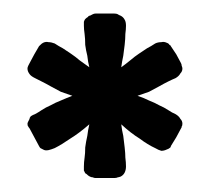

<svg xmlns="http://www.w3.org/2000/svg" viewBox="-20 -709 302 276"><path d="M232.4 -544.9Q227.5 -546.9 221.7 -550.8Q215.8 -554.7 209 -557.6Q202.1 -561.5 194.3 -564.5Q186.5 -568.4 177.7 -571.3Q177.7 -571.3 177.7 -571.3Q177.7 -571.3 177.7 -571.3Q186.5 -574.2 194.3 -577.1Q202.1 -581.1 209 -585Q215.8 -588.9 221.7 -591.8Q227.5 -594.7 232.4 -596.7Q232.4 -596.7 232.4 -596.7Q232.4 -596.7 232.4 -596.7Q237.3 -599.6 239.3 -603.5Q242.2 -606.4 242.2 -610.4Q242.2 -610.4 242.2 -610.4Q242.2 -610.4 242.2 -610.4Q242.2 -612.3 241.2 -614.3Q241.2 -616.2 240.2 -618.2Q240.2 -618.2 233.4 -630.9Q225.6 -642.6 225.6 -642.6Q225.6 -642.6 225.6 -642.6Q225.6 -642.6 225.6 -642.6Q225.6 -643.6 223.6 -644.5Q222.7 -646.5 219.7 -647.5Q219.7 -647.5 219.7 -647.5Q219.7 -647.5 219.7 -647.5Q215.8 -649.4 211.9 -648.4Q207 -648.4 203.1 -646.5Q203.1 -646.5 203.1 -646.5Q203.1 -646.5 203.1 -646.5Q197.3 -642.6 191.4 -639.6Q185.5 -635.7 179.7 -631.8Q173.8 -627.9 167 -622.1Q161.1 -617.2 154.3 -612.3Q154.3 -612.3 154.3 -612.3Q154.3 -612.3 154.3 -612.3Q155.3 -620.1 157.2 -628.9Q158.2 -636.7 159.2 -644.5Q160.2 -653.3 160.2 -660.2Q161.1 -667 161.1 -671.9Q161.1 -671.9 161.1 -671.9Q161.1 -671.9 161.1 -671.9Q161.1 -677.7 159.2 -680.7Q157.2 -684.6 153.3 -686.5Q153.3 -686.5 153.3 -686.5Q153.3 -686.5 153.3 -686.5Q150.4 -687.5 149.4 -688.5Q147.5 -689.5 144.5 -689.5Q144.5 -689.5 130.9 -689.5Q117.2 -689.5 117.2 -689.5Q117.2 -689.5 117.2 -689.5Q117.2 -689.5 117.2 -689.5Q115.2 -689.5 113.3 -688.5Q111.3 -687.5 109.4 -686.5Q109.4 -686.5 109.4 -686.5Q109.4 -686.5 109.4 -686.5Q107.4 -686.5 106.4 -684.6Q104.5 -683.6 102.5 -681.6Q101.6 -680.7 100.6 -677.7Q100.6 -675.8 100.6 -671.9Q100.6 -671.9 100.6 -671.9Q100.6 -671.9 100.6 -671.9Q100.6 -667 101.6 -660.2Q102.5 -653.3 102.5 -644.5Q103.5 -636.7 105.5 -628.9Q106.4 -620.1 108.4 -612.3Q108.4 -612.3 108.4 -612.3Q108.4 -612.3 108.4 -612.3Q101.6 -617.2 94.7 -622.1Q87.9 -627.9 82 -631.8Q76.2 -635.7 70.3 -639.6Q64.5 -642.6 58.6 -646.5Q58.6 -646.5 58.6 -646.5Q58.6 -646.5 58.6 -646.5Q53.7 -648.4 49.8 -648.4Q45.9 -649.4 42 -647.5Q42 -647.5 42 -647.5Q42 -647.5 42 -647.5Q40 -646.5 38.1 -644.5Q37.1 -643.6 36.1 -642.6Q36.1 -642.6 29.3 -630.9Q22.5 -618.2 22.5 -618.2Q22.5 -618.2 22.5 -618.2Q22.5 -618.2 22.5 -618.2Q21.5 -616.2 20.5 -614.3Q19.5 -612.3 19.5 -610.4Q19.5 -610.4 19.5 -610.4Q19.5 -610.4 19.5 -610.4Q19.5 -606.4 22.5 -602.5Q24.4 -599.6 30.3 -596.7Q30.3 -596.7 30.3 -596.7Q30.3 -596.7 30.3 -596.7Q34.2 -594.7 40 -591.8Q45.9 -588.9 52.7 -585Q59.6 -581.1 67.4 -577.1Q76.2 -574.2 84 -571.3Q84 -571.3 84 -571.3Q84 -571.3 84 -571.3Q76.2 -568.4 67.4 -564.5Q59.6 -561.5 52.7 -557.6Q45.9 -554.7 40 -550.8Q34.2 -546.9 30.3 -544.9Q30.3 -544.9 30.3 -544.9Q30.3 -544.9 30.3 -544.9Q27.3 -543.9 24.4 -542Q22.5 -540 22.5 -538.1Q21.5 -536.1 20.5 -534.2Q19.5 -532.2 19.5 -531.2Q19.5 -531.2 19.5 -531.2Q19.5 -531.2 19.5 -531.2Q19.5 -528.3 20.5 -527.3Q21.5 -525.4 22.5 -524.4Q22.5 -524.4 29.3 -511.7Q36.1 -499 36.1 -499Q36.1 -499 36.1 -499Q36.1 -499 36.1 -499Q37.1 -497.1 38.1 -496.1Q40 -495.1 42 -494.1Q42 -494.1 42 -494.1Q42 -494.1 42 -494.1Q44.9 -492.2 49.8 -493.2Q53.7 -494.1 58.6 -496.1Q58.6 -496.1 58.6 -496.1Q58.6 -496.1 58.6 -496.1Q68.4 -501 81.1 -509.8Q93.8 -517.6 108.4 -530.3Q108.4 -530.3 108.4 -530.3Q108.4 -530.3 108.4 -530.3Q106.4 -521.5 105.5 -513.7Q103.5 -504.9 102.5 -497.1Q102.5 -488.3 101.6 -482.4Q100.6 -475.6 100.6 -469.7Q100.6 -469.7 100.6 -469.7Q100.6 -469.7 100.6 -469.7Q100.6 -465.8 100.6 -463.9Q101.6 -461.9 102.5 -460Q104.5 -459 106.4 -457Q107.4 -456.1 109.4 -455.1Q109.4 -455.1 109.4 -455.1Q109.4 -455.1 109.4 -455.1Q111.3 -454.1 113.3 -454.1Q115.2 -453.1 117.2 -453.1Q117.2 -453.1 130.9 -453.1Q144.5 -453.1 144.5 -453.1Q144.5 -453.1 144.5 -453.1Q144.5 -453.1 144.5 -453.1Q147.5 -453.1 149.4 -454.1Q150.4 -454.1 153.3 -455.1Q153.3 -455.1 153.3 -455.1Q153.3 -455.1 153.3 -455.1Q157.2 -457 159.2 -460.9Q161.1 -464.8 161.1 -469.7Q161.1 -469.7 161.1 -469.7Q161.1 -469.7 161.1 -469.7Q161.1 -475.6 160.2 -482.4Q160.2 -488.3 159.2 -497.1Q158.2 -504.9 157.2 -513.7Q155.3 -521.5 154.3 -530.3Q154.3 -530.3 154.3 -530.3Q154.3 -530.3 154.3 -530.3Q168 -517.6 180.7 -509.8Q192.4 -501 203.1 -496.1Q203.1 -496.1 203.1 -496.1Q203.1 -496.1 203.1 -496.1Q208 -493.2 211.9 -492.2Q215.8 -492.2 219.7 -494.1Q219.7 -494.1 219.7 -494.1Q219.7 -494.1 219.7 -494.1Q222.7 -495.1 223.6 -496.1Q225.6 -497.1 225.6 -499Q225.6 -499 233.4 -511.7Q240.2 -524.4 240.2 -524.4Q240.2 -524.4 240.2 -524.4Q240.2 -524.4 240.2 -524.4Q241.2 -525.4 241.2 -527.3Q242.2 -528.3 242.2 -531.2Q242.2 -531.2 242.2 -531.2Q242.2 -531.2 242.2 -531.2Q242.2 -535.2 239.3 -538.1Q237.3 -542 232.4 -544.9Q232.4 -544.9 232.4 -544.9Q232.4 -544.9 232.4 -544.9Z"/></svg>

Font: Franchise Goodkids
Style: Regular
Weight: 500
Designer: ""
Version: ""